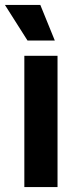

<svg xmlns="http://www.w3.org/2000/svg" viewBox="-63 -761 291 781"><path d="M36 0V-534H171V0ZM49 -596 -43 -741H101L160 -596Z"/></svg>

Font: Mona Sans Condensed
Style: Bold
Weight: 700
Width: 3
Designer: Deni Anggara
Foundry: GitHub
Version: Version 2.000